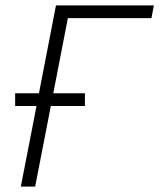

<svg xmlns="http://www.w3.org/2000/svg" viewBox="-20 -690 590 710"><path d="M57 0 115 -298H36V-345H124L187 -670H549L540 -623H231L177 -345H294V-298H168L110 0Z"/></svg>

Font: Lode Dark
Style: Italic
Weight: 400
Italic angle: -11°
Monospace: yes
Designer: Belleve Invis
Foundry: Belleve Invis
Version: Version 29.2.0; ttfautohint (v1.8.3)